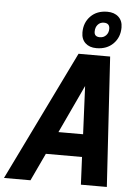

<svg xmlns="http://www.w3.org/2000/svg" viewBox="-100 -1000 762 1047"><g transform="rotate(5 281.0 -476.0)"><path d="M-38 0 308 -710H481L525 0H383L376 -151H178L107 0ZM359 -538 236 -275H371ZM402 -749Q364 -749 341.5 -770Q319 -791 319 -828Q319 -882 353.5 -917Q388 -952 445 -952Q483 -952 506 -931Q529 -910 529 -873Q529 -819 494 -784Q459 -749 402 -749ZM416 -810Q436 -810 449.5 -824Q463 -838 463 -860Q463 -891 431 -891Q411 -891 398 -876.5Q385 -862 385 -838Q385 -810 416 -810Z"/></g></svg>

Font: Geist Mono
Style: Bold Italic
Weight: 700
Italic angle: -12°
Monospace: yes
Designer: Basement.studio, Andrés Briganti, Mateo Zaragoza
Foundry: Basement.studio, Vercel, Andrés Briganti, Guido Ferreyra, Mateo Zaragoza
Version: Version 1.500; ttfautohint (v1.8.4.7-5d5b)